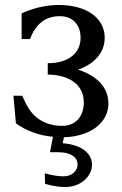

<svg xmlns="http://www.w3.org/2000/svg" viewBox="-20 -536 490 772"><path d="M416 -120C416 -190 362 -234 294 -256C355 -277 401 -321 401 -384C401 -458 336 -516 215 -516C161 -516 107 -501 67 -482V-379H100C106 -393 115 -411 119 -416C142 -452 175 -471 220 -471C275 -471 304 -434 304 -384C304 -315 244 -281 172 -282V-236C247 -236 317 -203 317 -124C317 -72 288 -30 230 -30C158 -30 117 -66 96 -99C88 -112 79 -129 69 -151H34L44 -40C82 -12 135 9 193 14L181 76H213C270 76 292 100 292 125C292 149 271 173 236 173C214 173 191 169 160 161L161 203C191 212 218 216 242 216C307 216 350 171 350 126C350 86 315 46 232 40L237 16C353 12 416 -49 416 -120Z"/></svg>

Font: LT Superior Serif Medium
Style: Regular
Weight: 500
Designer: Daniel Lyons
Foundry: LyonsType
Version: Version 2.120;FEAKit 1.0